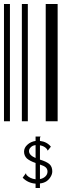

<svg xmlns="http://www.w3.org/2000/svg" viewBox="-20 -610 370 966"><path d="M0 0V-590H30V0ZM90 0V-590H120V0ZM210 0V-590H270V0ZM159 314Q120 311 94 284L110 262Q111 262 112 266Q112 269 113 270Q131 289 159 292V210Q130 200 115 187Q101 173 101 153Q101 133 118 118Q134 103 159 99V77H183Q184 77 184 78Q184 79 182 81Q181 83 181 85V99Q216 103 236 128L220 148Q219 147 218 144Q217 141 216 140Q204 125 181 121V193Q214 203 229 216Q243 229 243 252Q243 266 235 279Q228 292 214 302Q200 311 181 313V336H159ZM159 120Q143 122 135 131Q126 139 126 150Q126 171 159 185ZM181 291Q198 288 209 277Q219 267 219 253Q219 240 210 232Q201 224 181 218Z"/></svg>

Font: Libre Barcode 128 Text
Style: Regular
Weight: 400
Version: Version 1.005; ttfautohint (v1.8.3)